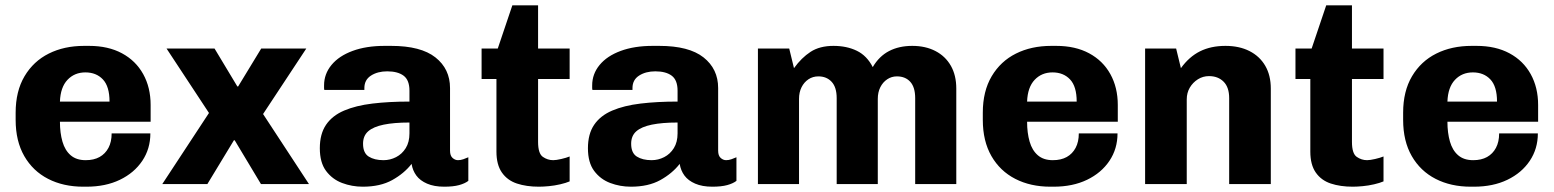

<svg xmlns="http://www.w3.org/2000/svg" viewBox="-20 -694 5861 724"><path d="M294 10Q219 10 161.5 -19.5Q104 -49 71.5 -105.5Q39 -162 39 -242V-269Q39 -350 72.5 -406.5Q106 -463 164 -492Q222 -521 297 -521H316Q388 -521 440 -493Q492 -465 520 -414.5Q548 -364 548 -298V-235H206Q206 -193 215.5 -160Q225 -127 246.5 -108.5Q268 -90 303 -90Q334 -90 355.5 -102Q377 -114 389 -136.5Q401 -159 401 -191H547Q547 -133 516.5 -87.5Q486 -42 432 -16Q378 10 306 10ZM206 -311H393Q393 -368 368 -394.5Q343 -421 302 -421Q261 -421 234.5 -393Q208 -365 206 -311Z M592 0 768 -268 608 -511H789L875 -368H878L965 -511H1135L972 -264L1145 0H964L865 -165H862L762 0Z M1348 10Q1307 10 1270 -4Q1233 -18 1209.5 -49.5Q1186 -81 1186 -135Q1186 -189 1209.5 -223.5Q1233 -258 1277.5 -277Q1322 -296 1384.5 -303.5Q1447 -311 1524 -311V-352Q1524 -392 1502 -408.5Q1480 -425 1440 -425Q1404 -425 1379 -409Q1354 -393 1354 -362V-355H1203Q1202 -358 1202 -362.5Q1202 -367 1202 -372Q1202 -415 1230 -449Q1258 -483 1309.5 -502Q1361 -521 1430 -521H1455Q1567 -521 1622 -477.5Q1677 -434 1677 -362V-126Q1677 -107 1686.5 -98.5Q1696 -90 1707 -90Q1717 -90 1727 -93.5Q1737 -97 1746 -101V-12Q1733 -2 1711 4Q1689 10 1655 10Q1617 10 1590.5 -1.5Q1564 -13 1550 -32Q1536 -51 1532 -76Q1504 -40 1459 -15Q1414 10 1348 10ZM1426 -90Q1451 -90 1473.5 -101.5Q1496 -113 1510 -135.5Q1524 -158 1524 -191V-232Q1466 -232 1427 -224Q1388 -216 1368.5 -199Q1349 -182 1349 -152Q1349 -117 1370.5 -103.5Q1392 -90 1426 -90Z M2012 10Q1965 10 1929 -2Q1893 -14 1872.5 -43.5Q1852 -73 1852 -122V-396H1796V-511H1857L1912 -674H2009V-511H2128V-396H2009V-159Q2009 -115 2027 -102.5Q2045 -90 2066 -90Q2077 -90 2096.5 -94.5Q2116 -99 2128 -104V-10Q2114 -4 2092.5 1Q2071 6 2049.5 8Q2028 10 2012 10Z M2359 10Q2318 10 2281 -4Q2244 -18 2220.5 -49.5Q2197 -81 2197 -135Q2197 -189 2220.5 -223.5Q2244 -258 2288.5 -277Q2333 -296 2395.5 -303.5Q2458 -311 2535 -311V-352Q2535 -392 2513 -408.5Q2491 -425 2451 -425Q2415 -425 2390 -409Q2365 -393 2365 -362V-355H2214Q2213 -358 2213 -362.5Q2213 -367 2213 -372Q2213 -415 2241 -449Q2269 -483 2320.5 -502Q2372 -521 2441 -521H2466Q2578 -521 2633 -477.5Q2688 -434 2688 -362V-126Q2688 -107 2697.5 -98.5Q2707 -90 2718 -90Q2728 -90 2738 -93.5Q2748 -97 2757 -101V-12Q2744 -2 2722 4Q2700 10 2666 10Q2628 10 2601.5 -1.5Q2575 -13 2561 -32Q2547 -51 2543 -76Q2515 -40 2470 -15Q2425 10 2359 10ZM2437 -90Q2462 -90 2484.5 -101.5Q2507 -113 2521 -135.5Q2535 -158 2535 -191V-232Q2477 -232 2438 -224Q2399 -216 2379.5 -199Q2360 -182 2360 -152Q2360 -117 2381.5 -103.5Q2403 -90 2437 -90Z M2838 0V-511H2956L2974 -437Q3002 -476 3036.5 -498.5Q3071 -521 3123 -521Q3173 -521 3211 -502.5Q3249 -484 3271 -441Q3295 -482 3332.5 -501.5Q3370 -521 3420 -521Q3470 -521 3507.5 -501.5Q3545 -482 3565.5 -446Q3586 -410 3586 -360V0H3431V-324Q3431 -365 3412.5 -385.5Q3394 -406 3362 -406Q3342 -406 3325.5 -395Q3309 -384 3299.5 -365Q3290 -346 3290 -321V0H3135V-324Q3135 -365 3116 -385.5Q3097 -406 3066 -406Q3045 -406 3028.5 -395Q3012 -384 3002.5 -365Q2993 -346 2993 -321V0Z M3941 10Q3866 10 3808.5 -19.5Q3751 -49 3718.5 -105.5Q3686 -162 3686 -242V-269Q3686 -350 3719.5 -406.5Q3753 -463 3811 -492Q3869 -521 3944 -521H3963Q4035 -521 4087 -493Q4139 -465 4167 -414.5Q4195 -364 4195 -298V-235H3853Q3853 -193 3862.5 -160Q3872 -127 3893.5 -108.5Q3915 -90 3950 -90Q3981 -90 4002.5 -102Q4024 -114 4036 -136.5Q4048 -159 4048 -191H4194Q4194 -133 4163.5 -87.5Q4133 -42 4079 -16Q4025 10 3953 10ZM3853 -311H4040Q4040 -368 4015 -394.5Q3990 -421 3949 -421Q3908 -421 3881.5 -393Q3855 -365 3853 -311Z M4298 0V-511H4415L4433 -437Q4464 -480 4505 -500.5Q4546 -521 4601 -521Q4653 -521 4691.5 -501.5Q4730 -482 4751 -446Q4772 -410 4772 -360V0H4615V-324Q4615 -365 4594 -386Q4573 -407 4539 -407Q4516 -407 4497 -395Q4478 -383 4466.5 -363.5Q4455 -344 4455 -319V0Z M5081 10Q5034 10 4998 -2Q4962 -14 4941.5 -43.5Q4921 -73 4921 -122V-396H4865V-511H4926L4981 -674H5078V-511H5197V-396H5078V-159Q5078 -115 5096 -102.5Q5114 -90 5135 -90Q5146 -90 5165.5 -94.5Q5185 -99 5197 -104V-10Q5183 -4 5161.5 1Q5140 6 5118.5 8Q5097 10 5081 10Z M5526 10Q5451 10 5393.5 -19.5Q5336 -49 5303.5 -105.5Q5271 -162 5271 -242V-269Q5271 -350 5304.5 -406.5Q5338 -463 5396 -492Q5454 -521 5529 -521H5548Q5620 -521 5672 -493Q5724 -465 5752 -414.5Q5780 -364 5780 -298V-235H5438Q5438 -193 5447.5 -160Q5457 -127 5478.5 -108.5Q5500 -90 5535 -90Q5566 -90 5587.5 -102Q5609 -114 5621 -136.5Q5633 -159 5633 -191H5779Q5779 -133 5748.5 -87.5Q5718 -42 5664 -16Q5610 10 5538 10ZM5438 -311H5625Q5625 -368 5600 -394.5Q5575 -421 5534 -421Q5493 -421 5466.5 -393Q5440 -365 5438 -311Z"/></svg>

Font: Chivo Medium
Style: Bold
Weight: 700
Version: Version 2.002